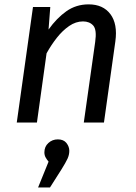

<svg xmlns="http://www.w3.org/2000/svg" viewBox="-20 -559 620 876"><path d="M384.4 -539.1Q450.4 -539.1 483.9 -494.2Q517.3 -449.2 506.3 -370.2L454.3 0H362.3L414.3 -367.7Q422.3 -423.5 405.4 -442.4Q388.5 -461.3 358.7 -461.3Q325.9 -461.3 295.5 -440.4Q265.2 -419.5 239.3 -386.6Q213.4 -353.6 192.4 -315.6L148.5 0H56.5L130.5 -527.1H209.4L201.5 -424.2Q238.4 -476.2 282.9 -507.7Q327.5 -539.1 384.4 -539.1ZM243.9 76.9Q270 76.9 283.1 93.4Q296.2 110 296.2 129.1Q296.2 147.2 288.2 164.8Q280.2 182.3 260.2 214.3L208 296.4H153.7L201.6 178.5Q194.6 170.4 188.5 159.9Q182.5 149.4 182.5 136.3Q182.5 110.1 200.6 93.5Q218.7 76.9 243.9 76.9Z"/></svg>

Font: Fira Sans Variable
Style: Italic
Weight: 397
Italic angle: -8°
Designer: Carrois Corporate & Edenspiekermann AG
Foundry: Carrois Corporate GbR & Edenspiekermann AG
Version: Version 4.202